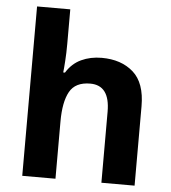

<svg xmlns="http://www.w3.org/2000/svg" viewBox="-54 -809 764 858"><g transform="rotate(5 328.5 -380.0)"><path d="M77.6 0V-759.8H226.6V-605Q226.6 -564 224.1 -527.6Q221.7 -491.2 219.7 -476.1H227.5Q253.4 -518.1 294.4 -537.1Q335.4 -556.2 385.7 -556.2Q473.6 -556.2 527.6 -508.5Q581.5 -460.9 581.5 -356V0H432.6V-318.8Q432.6 -437 344.7 -437Q277.8 -437 252.2 -390.6Q226.6 -344.2 226.6 -256.8V0Z"/></g></svg>

Font: Nokora
Style: Bold
Weight: 700
Designer: Danh Hong
Version: Version 8.000; ttfautohint (v1.8.3)